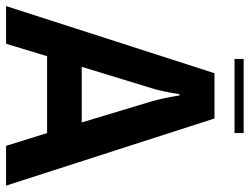

<svg xmlns="http://www.w3.org/2000/svg" viewBox="-115 -707 822 632"><g transform="rotate(90 296.0 -391.0)"><path d="M0 0 221 -686H370L591 0H460L418 -135H165L124 0ZM200 -249H383L314 -478Q304 -512 294 -571H290Q280 -508 270 -478ZM174 -752V-782H418V-752Z"/></g></svg>

Font: AXENEO7
Style: Regular
Weight: 400
Designer: Hector Gatti, Simon Guibord
Foundry: Omnibus-Type, Jean-Christophe Thérien
Version: Version 1.000